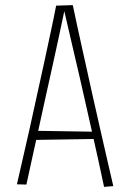

<svg xmlns="http://www.w3.org/2000/svg" viewBox="-20 -726 506 749"><path d="M386 3Q376 -45 363.5 -101.5Q351 -158 337 -220.5Q323 -283 308 -349Q299 -389 289.5 -430.5Q280 -472 270 -514Q260 -556 250.5 -598Q241 -640 231 -682L199 -704L264 -706Q272 -668 281 -626Q290 -584 300 -539.5Q310 -495 320 -449.5Q330 -404 340 -359Q355 -293 369.5 -228.5Q384 -164 397.5 -106Q411 -48 422 0ZM103 -180V-216L359 -212V-184ZM83 -6 46 -7Q56 -51 69 -107.5Q82 -164 96.5 -228Q111 -292 125 -358Q140 -424 153.5 -487.5Q167 -551 179 -606.5Q191 -662 199 -704L264 -706L232 -688Q221 -636 209 -579.5Q197 -523 184 -465Q171 -407 158 -348Q145 -287 131.5 -227Q118 -167 106 -111.5Q94 -56 83 -6Z"/></svg>

Font: Truculenta Thin
Style: Regular
Weight: 250
Version: Version 1.002